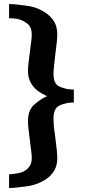

<svg xmlns="http://www.w3.org/2000/svg" viewBox="-20 -728 415 941"><path d="M339.8 -289.1Q305.7 -289.1 273.4 -302.7Q242.2 -315.4 242.2 -365.2Q242.2 -380.9 245.1 -407.2Q248 -433.6 251 -460.9Q254.9 -489.3 257.8 -516.6Q260.7 -543.9 260.7 -559.6Q260.7 -595.7 246.1 -621.1Q231.4 -645.5 208 -662.1Q165 -693.4 108.4 -700.2Q52.7 -708 26.4 -708Q26.4 -708 25.4 -708Q24.4 -708 24.4 -708Q24.4 -708 24.4 -673.8Q24.4 -638.7 24.4 -638.7Q24.4 -638.7 25.4 -638.7Q26.4 -638.7 26.4 -638.7Q35.2 -638.7 46.9 -637.7Q58.6 -636.7 71.3 -633.8Q95.7 -627 116.2 -610.4Q135.7 -593.8 135.7 -557.6Q135.7 -545.9 132.8 -523.4Q129.9 -502 127 -476.6Q123 -449.2 120.1 -422.9Q117.2 -396.5 117.2 -379.9Q117.2 -337.9 140.6 -307.6Q164.1 -276.4 210.9 -256.8Q179.7 -243.2 148.4 -215.8Q117.2 -189.5 117.2 -134.8Q117.2 -117.2 120.1 -90.8Q123 -63.5 127 -36.1Q129.9 -11.7 132.8 10.7Q135.7 33.2 135.7 44.9Q135.7 64.5 129.9 78.1Q123 91.8 113.3 100.6Q93.8 117.2 67.4 121.1Q42 126 26.4 126Q26.4 126 25.4 126Q24.4 126 24.4 126Q24.4 126 24.4 159.2Q24.4 193.4 24.4 193.4Q24.4 193.4 25.4 193.4Q26.4 193.4 26.4 193.4Q52.7 193.4 108.4 185.5Q164.1 178.7 208 148.4Q231.4 132.8 246.1 107.4Q260.7 83 260.7 46.9Q260.7 29.3 257.8 2.9Q254.9 -24.4 251 -53.7Q247.1 -82 244.1 -107.4Q242.2 -131.8 242.2 -148.4Q242.2 -198.2 273.4 -211.9Q305.7 -225.6 339.8 -225.6Q339.8 -225.6 340.8 -225.6Q341.8 -225.6 341.8 -225.6Q341.8 -225.6 341.8 -257.8Q341.8 -289.1 341.8 -289.1Q341.8 -289.1 340.8 -289.1Q339.8 -289.1 339.8 -289.1Z"/></svg>

Font: umazing
Style: Display
Weight: 400
Designer: umazing